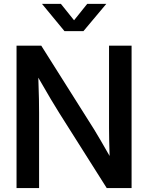

<svg xmlns="http://www.w3.org/2000/svg" viewBox="-20 -961 757 981"><path d="M64.5 0H179.7V-384.3C179.7 -416.5 179.2 -479.5 175.8 -564C222.7 -481.9 262.2 -416 282.7 -383.8L525.4 0H652.3V-727.5H537.1V-306.6C537.1 -279.3 538.1 -217.8 540 -164.1C510.7 -216.3 478 -271.5 461.4 -298.8L190.9 -727.5H64.5ZM291 -941.4H194.8V-940.9L309.6 -801.8H406.2L522.9 -940.9V-941.4H425.8L358.4 -857.4Z"/></svg>

Font: Raveo Display Display Medium
Style: Regular
Weight: 500
Designer: Jakub Foglar, Rasmus Andersson (Inter)
Foundry: Jakubfoglar.com
Version: Version 1.100;Glyphs 3.2.3 (3260)